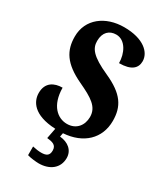

<svg xmlns="http://www.w3.org/2000/svg" viewBox="-233 -817 988 1149"><g transform="rotate(30 261.0 -243.0)"><path d="M235 238C310 238 365 197 365 127C365 73 323 40 266 35L271 9C407 0 493 -82 493 -204C493 -303 452 -368 323 -426C198 -482 172 -521 172 -572C172 -632 206 -662 253 -662C317 -662 352 -589 352 -522C437 -522 469 -555 469 -602C469 -662 408 -724 272 -724C143 -724 43 -649 43 -528C43 -432 83 -364 211 -304C307 -259 363 -226 363 -156C363 -98 327 -51 263 -51C198 -51 134 -104 133 -226C77 -226 25 -201 25 -128C25 -71 63 2 218 9L204 81C241 85 270 91 270 130C270 166 249 175 215 175C199 175 177 172 156 167V227C177 234 218 238 235 238Z"/></g></svg>

Font: Noto Serif Devanagari Condensed ExtraBold
Style: Regular
Weight: 800
Width: 3
Designer: Universal Thirst, Indian Type Foundry and the Monotype Design Team
Foundry: Monotype Imaging Inc.
Version: Version 2.004